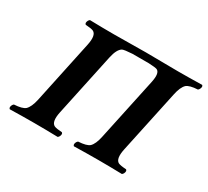

<svg xmlns="http://www.w3.org/2000/svg" viewBox="-130 -853 1150 1062"><g transform="rotate(30 445.0 -322.5)"><path d="M225.1 -522.9Q239.3 -589.8 211.4 -604.5Q197.8 -610.8 161.1 -612.8Q151.4 -619.6 159.7 -637.2Q163.6 -644 168.5 -647Q248 -645 322.3 -645Q353.5 -645 424.3 -646Q495.1 -647 525.4 -647Q556.6 -647 628.4 -646Q700.2 -645 731.9 -645Q803.7 -645 884.8 -647Q894.5 -640.1 885.7 -622.6Q881.8 -615.7 877.4 -612.8Q825.2 -609.9 807.1 -594.2Q786.1 -574.2 775.4 -522.9L689.9 -122.1Q675.8 -55.2 703.6 -40.5Q717.3 -34.2 753.9 -32.2Q763.7 -25.4 755.4 -7.8Q751.5 -1 746.6 2Q667 0 595.2 0Q521.5 0 440.4 2Q430.7 -4.9 439 -22.5Q442.9 -29.3 447.8 -32.2Q500 -35.2 518.1 -50.8Q539.1 -70.8 549.8 -122.1L635.3 -522.9Q648.4 -585 623 -596.7Q612.8 -601.1 569.3 -603H465.3Q415 -600.1 402.8 -594.2Q377.4 -579.1 365.2 -522.9L279.8 -122.1Q265.6 -55.2 293.9 -40.5Q307.6 -34.2 343.8 -32.2Q353.5 -25.4 345.2 -7.8Q341.3 -1 336.4 2Q256.8 0 185.1 0Q111.3 0 30.8 2Q21 -4.9 29.3 -22.5Q33.2 -29.3 37.6 -32.2Q89.8 -35.2 107.9 -50.8Q128.9 -70.8 140.1 -122.1Z"/></g></svg>

Font: Linux Libertine Slanted O
Style: Bold Slanted
Weight: 700
Designer: Philipp H. Poll
Foundry: Philipp H. Poll
Version: Version 5.0.0